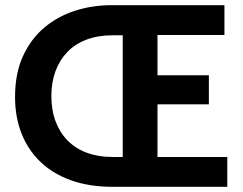

<svg xmlns="http://www.w3.org/2000/svg" viewBox="-20 -720 938 740"><path d="M414 0Q324 0 254 -25Q184 -50 136 -96Q88 -142 63 -205.5Q38 -269 38 -346Q38 -437 68.5 -503.5Q99 -570 150.5 -613.5Q202 -657 269 -678.5Q336 -700 409 -700H845V-585H587V-430H785V-318H587V-115H856V0ZM453 -115V-584H415Q358 -584 314 -567.5Q270 -551 240 -520Q210 -489 194 -446Q178 -403 178 -350Q178 -295 194.5 -251.5Q211 -208 241.5 -177.5Q272 -147 315.5 -131Q359 -115 413 -115Z"/></svg>

Font: Tilda Sans Bold
Style: Regular
Weight: 700
Designer: ParaType Ltd
Foundry: ParaType Ltd
Version: Version 1.009